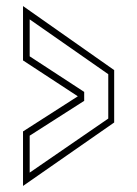

<svg xmlns="http://www.w3.org/2000/svg" viewBox="-20 -613 453 634"><path d="M56 1V-179L237 -295L56 -413.5V-593L357 -381.5V-208.5ZM78 -43 337.5 -221.5V-368L78 -549V-427L258 -309.5V-280L78 -165Z"/></svg>

Font: Tourney Thin ExtraLight
Style: Regular
Weight: 250
Version: Version 1.015